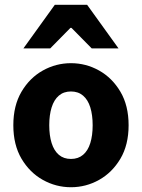

<svg xmlns="http://www.w3.org/2000/svg" viewBox="-20 -773 595 805"><path d="M277.5 12Q214.8 12 159.7 -18.7Q104.6 -49.5 70.2 -107.5Q35.9 -165.6 35.9 -247.9Q35.9 -330.4 70.2 -388.5Q104.6 -446.7 159.7 -477.4Q214.8 -508.1 277.5 -508.1Q340.3 -508.1 395.3 -477.4Q450.3 -446.7 484.8 -388.5Q519.2 -330.4 519.2 -247.9Q519.2 -165.6 484.8 -107.5Q450.3 -49.5 395.3 -18.7Q340.3 12 277.5 12ZM277.5 -106.6Q307.9 -106.6 328.3 -123.9Q348.7 -141.2 358.6 -173.1Q368.5 -205 368.5 -247.9Q368.5 -290.8 358.6 -322.8Q348.7 -354.7 328.3 -372.1Q307.9 -389.5 277.5 -389.5Q247.1 -389.5 226.8 -372.1Q206.5 -354.7 196.5 -322.8Q186.5 -290.8 186.5 -247.9Q186.5 -205 196.5 -173.1Q206.5 -141.2 226.8 -123.9Q247.1 -106.6 277.5 -106.6ZM78.1 -570 209.9 -753H345.2L477 -570H364.6L279.5 -656.3H275.5L190.5 -570Z"/></svg>

Font: SourceSans3VF
Style: Regular
Weight: 200
Designer: Paul D. Hunt
Foundry: Adobe
Version: Version 3.052;hotconv 1.1.0;makeotfexe 2.6.0